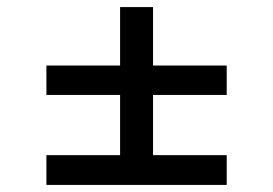

<svg xmlns="http://www.w3.org/2000/svg" viewBox="-20 -621 771 542"><path d="M412 -601V-144H319V-601ZM111 -436H620V-353H111ZM111 -183H620V-99H111Z"/></svg>

Font: Albert Sans Medium
Style: Regular
Weight: 500
Designer: Andreas Rasmussen
Foundry: a.Foundry
Version: Version 1.025